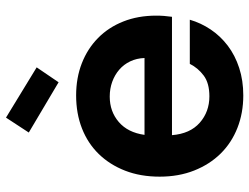

<svg xmlns="http://www.w3.org/2000/svg" viewBox="-118 -726 852 657"><g transform="rotate(-90 308.5 -397.0)"><path d="M307 -448Q256 -448 220 -417Q184 -386 176 -329H439Q438 -356 427.5 -378Q417 -400 399 -415.5Q381 -431 357.5 -439.5Q334 -448 307 -448ZM570 -174Q559 -136 536.5 -102.5Q514 -69 481 -44Q448 -19 405 -5Q362 9 311 9Q251 9 200 -11Q149 -31 112 -68.5Q75 -106 54 -159Q33 -212 33 -277Q33 -343 53.5 -395.5Q74 -448 110.5 -485.5Q147 -523 198 -543Q249 -563 311 -563Q371 -563 421 -543.5Q471 -524 507.5 -488Q544 -452 564 -401.5Q584 -351 584 -289Q584 -275 583 -262Q582 -249 580 -235H175Q180 -173 217.5 -140Q255 -107 308 -107Q353 -107 379 -126.5Q405 -146 419 -174ZM235 -803 407 -698 356 -623 184 -725Z"/></g></svg>

Font: Poppins SemiBold
Style: Regular
Weight: 600
Designer: Ninad Kale (Devanagari), Jonny Pinhorn (Latin)
Foundry: Indian Type Foundry
Version: Version 3.002 2017